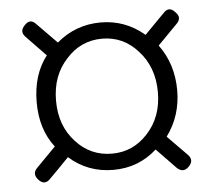

<svg xmlns="http://www.w3.org/2000/svg" viewBox="-41 -642 617 554"><g transform="rotate(-5 267.5 -365.0)"><path d="M49 -142Q33 -160 49 -176L105 -233Q64 -286 64 -364Q64 -444 105 -497L49 -555Q32 -572 49 -589Q66 -608 83 -589L140 -531Q195 -578 268 -578Q339 -578 394 -531L451 -589Q468 -608 485 -589Q503 -572 486 -555L429 -497Q471 -440 471 -364Q471 -290 429 -233L485 -176Q502 -159 485 -141.5Q468 -124 450 -141L394 -199Q341 -151 268 -151Q194 -151 140 -199L103 -161L83 -141Q66 -123 49 -142ZM268 -198Q329 -198 371 -244Q415 -291 415 -363.5Q415 -436 371 -484Q329 -531 268 -531Q206 -531 164 -484Q120 -437 120 -364Q120 -291 164 -244Q206 -198 268 -198Z"/></g></svg>

Font: GenSenRounded TW L
Style: Regular
Weight: 300
Version: Version 1.501;PS 1;hotconv 16.6.51;makeotf.lib2.5.65220